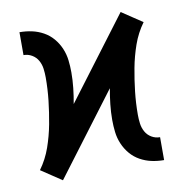

<svg xmlns="http://www.w3.org/2000/svg" viewBox="-66 -591 632 661"><g transform="rotate(-10 250.0 -260.0)"><path d="M102 8 66 -16 30 -40Q54 -73 67.5 -111.5Q81 -150 88.5 -190Q96 -230 100.5 -270Q105 -310 105 -351Q105 -366 103 -381.5Q101 -397 93.5 -410.5Q86 -424 72.5 -432Q59 -440 43 -440V-520Q65 -520 86 -515.5Q107 -511 126 -500.5Q145 -490 159 -473.5Q173 -457 181.5 -437Q190 -417 192.5 -395.5Q195 -374 195 -353Q195 -326 192 -298.5Q189 -271 184 -244L398 -528L434 -504L470 -480Q446 -447 432.5 -408.5Q419 -370 411.5 -330Q404 -290 399.5 -250Q395 -210 395 -169Q395 -154 397 -138.5Q399 -123 406.5 -109.5Q414 -96 427.5 -88Q441 -80 457 -80V0Q435 0 414 -4.5Q393 -9 374 -19.5Q355 -30 341 -46.5Q327 -63 318.5 -83Q310 -103 307.5 -124.5Q305 -146 305 -167Q305 -194 308 -221.5Q311 -249 316 -276Z"/></g></svg>

Font: Iosevka Curly Medium
Style: Regular
Weight: 500
Monospace: yes
Designer: Belleve Invis
Foundry: Belleve Invis
Version: Version 22.1.2; ttfautohint (v1.8.4)